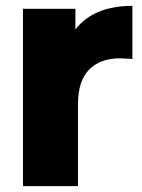

<svg xmlns="http://www.w3.org/2000/svg" viewBox="-20 -631 480 651"><path d="M428.9 -611.1V-431.1Q395.6 -433.3 386.7 -433.3Q320 -433.3 282.2 -395Q244.4 -356.7 244.4 -277.8V0H57.8V-601.1H235.6V-531.1Q297.8 -611.1 428.9 -611.1Z"/></svg>

Font: Paperlogy 9 Black
Style: Regular
Weight: 900
Designer: redesigned by Lee Juim, glyphs from Gmarket Sans & Montserrat
Foundry: PT&
Version: Version 1.001